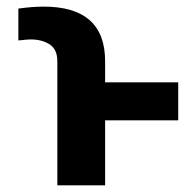

<svg xmlns="http://www.w3.org/2000/svg" viewBox="-20 -557 590 577"><path d="M152.3 0V-373Q152.3 -408.7 129.2 -423.6Q106 -438.5 72.3 -438.5Q63.5 -438.5 45.9 -436.5L35.2 -435.5V-531.2Q76.2 -537.1 111.3 -537.1Q295.9 -537.1 295.9 -373V-309.6H515.6V-195.3H295.9V0Z"/></svg>

Font: Pretendard GOV
Style: Bold
Weight: 700
Designer: Base glyphs from Inter by Rasmus Andersson; Hangeul glyphs from Noto Sans CJK(Source Han Sans) by Jang Soo-young and Kan
Foundry: Kil Hyung-jin
Version: Version 1.309